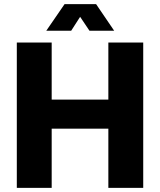

<svg xmlns="http://www.w3.org/2000/svg" viewBox="-20 -905 771 925"><path d="M61 0V-700H229V-425H502V-700H670V0H502V-285H229V0ZM203 -757 291 -885H443L530 -757H411L366 -824L323 -757Z"/></svg>

Font: MuseoModerno
Style: Bold
Weight: 700
Designer: Pablo Cosgaya, Héctor Gatti, Marcela Romero, and the Authors of The MuseoModerno Project.
Foundry: Omnibus-Type Team
Version: Version 1.001